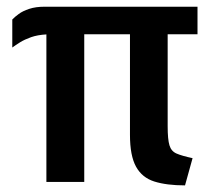

<svg xmlns="http://www.w3.org/2000/svg" viewBox="-20 -542 641 572"><path d="M531.2 10.3Q476.6 10.3 439.9 -1.2Q403.3 -12.7 385.3 -45.4Q367.2 -78.1 367.2 -140.1V-439.9H231V0H118.2V-439.5Q91.8 -438 72.5 -431.2Q53.2 -424.3 39.8 -416Q26.4 -407.7 16.6 -400.4V-483.9Q23.4 -491.2 35.6 -500.2Q47.9 -509.3 67.1 -515.6Q86.4 -522 112.8 -522H568.4V-439.9H479.5V-166Q479.5 -126.5 484.9 -108.9Q490.2 -91.3 506.1 -84.5Q522 -77.6 553.7 -70.8Z"/></svg>

Font: Monda SemiBold
Style: Regular
Weight: 600
Designer: Vernon Adams
Foundry: Vernon Adams
Version: Version 2.200